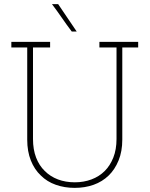

<svg xmlns="http://www.w3.org/2000/svg" viewBox="-20 -903 725 931"><path d="M507 -52Q537 -81 555 -125Q573 -169 573 -226V-673H650V-700H462V-673H545V-229Q545 -178 529.5 -139Q514 -100 488 -74Q461 -47 423.5 -33Q386 -19 343 -19Q298 -19 261 -33Q224 -47 197 -74Q170 -100 155 -139Q140 -178 140 -229V-673H223V-700H35V-673H112V-226Q112 -169 129.5 -125Q147 -81 178 -52Q208 -22 250.5 -7Q293 8 342 8Q392 8 434 -7Q476 -22 507 -52ZM352 -750Q329 -783 307 -816.5Q285 -850 262 -883H232Q257 -850 280 -816.5Q303 -783 328 -750Z"/></svg>

Font: Josefin Slab Thin Light
Style: Regular
Weight: 300
Version: Version 2.000